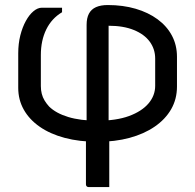

<svg xmlns="http://www.w3.org/2000/svg" viewBox="-20 -563 790 777"><path d="M416 -542.6Q477.7 -542.6 528.9 -527.6Q580.1 -512.6 617.8 -484.9Q655.4 -457.2 675.8 -418.8Q696.2 -380.4 696.2 -333V-212.8Q696.2 -162 672.6 -120.9Q648.9 -79.9 605.8 -50.4Q562.6 -20.8 504 -5Q445.4 10.8 375 10.8Q301.1 10.8 241.9 -5Q182.7 -20.8 140.7 -50.1Q98.7 -79.3 76.3 -119.2Q53.8 -159.1 53.8 -207.5V-347.3Q53.8 -386.2 62.2 -419.6Q70.7 -453 84.6 -478.2Q98.4 -503.4 115.5 -517.6Q132.6 -531.8 149.4 -531.8Q164.9 -531.8 178 -531.8Q191.1 -531.8 204.2 -531.8Q217.4 -531.8 231.1 -531.8V-513.5Q189.2 -488.6 167.3 -444Q145.3 -399.3 145.3 -340.2V-214.5Q145.3 -198.3 149 -183.6Q152.7 -168.9 160.5 -156.1Q168.3 -143.3 178.8 -131.8Q206.7 -104.5 256.2 -89.5Q305.7 -74.5 375 -74.5Q450.5 -74.5 502.3 -93.5Q554 -112.6 581 -144.4Q608 -176.3 608 -215.7V-326Q608 -364.4 585.9 -394.5Q563.8 -424.5 521.6 -441.6Q479.5 -458.8 419.5 -458.8Q419.5 -388.2 419.5 -318.9Q419.5 -249.7 419.5 -181.8Q419.5 -113.9 419.5 -45.6L422.2 -22.1Q422.2 4.1 422.2 31Q422.2 57.8 422.2 84.7Q422.2 111.7 422.2 138.9Q422.2 166 422.2 194.1Q401 194.1 380.8 194.1Q360.6 194.1 338.8 194.1Q333.8 194.1 330.8 191.1Q327.8 188.1 327.8 183.1Q327.8 130.6 327.8 79.7Q327.8 28.8 327.8 -22.1L330.5 -44.8Q330.5 -113.5 330.5 -182.1Q330.5 -250.7 330.5 -320.7Q330.5 -390.8 330.5 -462.3Q330.5 -489.9 339.9 -507.7Q349.4 -525.6 368.5 -534.1Q387.6 -542.6 416 -542.6Z"/></svg>

Font: Recursive Sans Linear Light
Style: Regular
Weight: 300
Version: Version 1.085